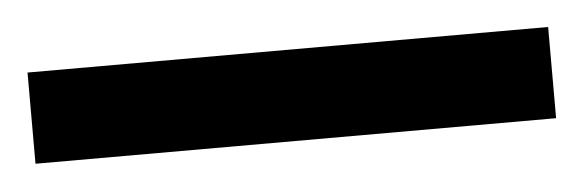

<svg xmlns="http://www.w3.org/2000/svg" viewBox="-26 -42 459 151"><g transform="rotate(-5 203.5 33.0)"><path d="M-2 69H409V-3H-2Z"/></g></svg>

Font: Noto Sans Kannada UI SemiCondensed Black
Style: Regular
Weight: 900
Width: 4
Designer: Jelle Bosma - Monotype Design Team
Foundry: Monotype Imaging Inc.
Version: Version 2.005